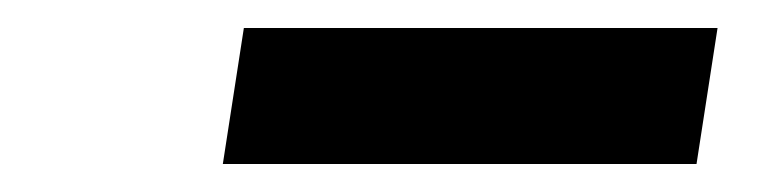

<svg xmlns="http://www.w3.org/2000/svg" viewBox="-20 -722 540 137"><path d="M139 -605 154 -702H492L477 -605Z"/></svg>

Font: Nunito Sans Black
Style: Italic
Weight: 900
Italic angle: -9°
Designer: Vernon Adams
Foundry: Vernon Adams
Version: Version 3.006; ttfautohint (v1.8.3)